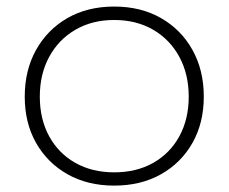

<svg xmlns="http://www.w3.org/2000/svg" viewBox="-20 -558 698 586"><path d="M328.5 8.5Q247.5 8.5 186 -26.2Q124.5 -61 90 -122Q55.5 -183 55.5 -263Q55.5 -343.5 90 -405.5Q124.5 -467.5 185.8 -502.8Q247 -538 328.5 -538Q410 -538 471.5 -502.8Q533 -467.5 567.5 -405.5Q602 -343.5 602 -263Q602 -183 567.5 -122Q533 -61 471.5 -26.2Q410 8.5 328.5 8.5ZM328.5 -32Q396.5 -32 447.8 -61Q499 -90 527.5 -142.2Q556 -194.5 556 -263Q556 -331.5 527.5 -384.2Q499 -437 447.8 -467Q396.5 -497 328.5 -497Q261 -497 209.8 -467Q158.5 -437 130 -384.2Q101.5 -331.5 101.5 -263Q101.5 -194.5 130 -142.2Q158.5 -90 209.8 -61Q261 -32 328.5 -32Z"/></svg>

Font: Hepta Slab ExtraLight Light
Style: Regular
Weight: 300
Version: Version 1.100